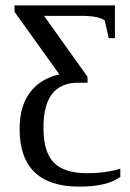

<svg xmlns="http://www.w3.org/2000/svg" viewBox="-20 -479 483 715"><path d="M428 179H429Q380 216 276 216Q53 216 53 1Q53 -83 91.5 -134.5Q130 -186 201 -202L34 -435V-459H408V-337H385L370 -403Q347 -420 282 -420H144L306 -193V-171H271Q140 -171 142 0Q142 87 180.5 126.5Q219 166 305 166Q374 166 428 149Z"/></svg>

Font: Libra Serif Modern
Style: Regular
Weight: 400
Designer: Stefan Peev, Context Ltd
Foundry: Stefan Peev, Context Ltd
Version: Version 1.000